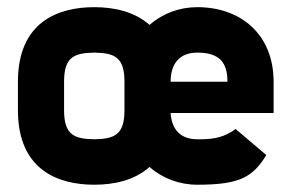

<svg xmlns="http://www.w3.org/2000/svg" viewBox="-20 -508 802 528"><path d="M29.3 -205.1C29.3 -39.1 141.6 0 239.3 0C292.5 0 349.6 -11.7 391.1 -48.8C426.8 -17.6 473.1 0 522.5 0C641.6 0 675.3 -22 712.4 -81.5L627.9 -153.3C589.8 -125 554.7 -125 522.5 -125C478 -125 452.1 -150.4 449.2 -197.3H732.4V-283.2C732.4 -414.1 641.6 -488.3 522.5 -488.3C473.1 -488.3 426.8 -470.7 391.1 -439.5C349.6 -476.6 292.5 -488.3 239.3 -488.3C141.6 -488.3 29.3 -449.2 29.3 -283.2ZM156.2 -283.2C156.2 -351.6 184.1 -362.3 239.3 -363.3C294.4 -362.3 322.3 -351.6 322.3 -283.2V-205.1C322.3 -136.7 294.4 -126 239.3 -125C184.1 -126 156.2 -136.7 156.2 -205.1ZM449.2 -283.2C449.2 -335 475.6 -363.3 522.5 -363.3C584 -363.3 605.5 -335.9 605.5 -283.2Z"/></svg>

Font: Saman Dere
Style: Regular
Weight: 400
Designer: Tuna Ça_lar Gümü_
Foundry: Tuna Ça_lar Gümü_
Version: Version 1.001;hotconv 1.0.109;makeotfexe 2.5.65596